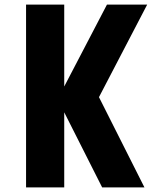

<svg xmlns="http://www.w3.org/2000/svg" viewBox="-20 -820 690 840"><path d="M94 -800H261V0H94ZM427 0 232 -386 448 -800H624L413 -395L612 0Z"/></svg>

Font: Martian Mono SemiCondensed
Style: Bold
Weight: 700
Width: 4
Designer: Roman Shamin
Foundry: Evil Martians
Version: Version 1.000